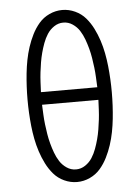

<svg xmlns="http://www.w3.org/2000/svg" viewBox="-53 -785 607 835"><g transform="rotate(-5 250.0 -367.5)"><path d="M250 8Q221 8 194 -4.5Q167 -17 148.5 -38.5Q130 -60 117 -86Q104 -112 95 -139.5Q86 -167 80.5 -195.5Q75 -224 72 -252.5Q69 -281 67.5 -310Q66 -339 66 -368Q66 -396 67.5 -425Q69 -454 72 -482.5Q75 -511 80.5 -539.5Q86 -568 95 -595.5Q104 -623 117 -649Q130 -675 148.5 -696.5Q167 -718 194 -730.5Q221 -743 250 -743Q279 -743 306 -730.5Q333 -718 351.5 -696.5Q370 -675 383 -649Q396 -623 405 -595.5Q414 -568 419.5 -539.5Q425 -511 428 -482.5Q431 -454 432.5 -425Q434 -396 434 -368Q434 -339 432.5 -310Q431 -281 428 -252.5Q425 -224 419.5 -195.5Q414 -167 405 -139.5Q396 -112 383 -86Q370 -60 351.5 -38.5Q333 -17 306 -4.5Q279 8 250 8ZM373 -395Q372 -417 371 -438.5Q370 -460 367.5 -481Q365 -502 361.5 -523.5Q358 -545 352.5 -565.5Q347 -586 339.5 -606.5Q332 -627 320.5 -645Q309 -663 290.5 -675.5Q272 -688 250 -688Q228 -688 209.5 -675.5Q191 -663 179.5 -645Q168 -627 160.5 -606.5Q153 -586 147.5 -565.5Q142 -545 138.5 -523.5Q135 -502 132.5 -481Q130 -460 129 -438.5Q128 -417 127 -395ZM250 -47Q272 -47 290.5 -59.5Q309 -72 320.5 -90Q332 -108 339.5 -128.5Q347 -149 352.5 -169.5Q358 -190 361.5 -211.5Q365 -233 367.5 -254Q370 -275 371 -296.5Q372 -318 373 -340H127Q128 -318 129 -296.5Q130 -275 132.5 -254Q135 -233 138.5 -211.5Q142 -190 147.5 -169.5Q153 -149 160.5 -128.5Q168 -108 179.5 -90Q191 -72 209.5 -59.5Q228 -47 250 -47Z"/></g></svg>

Font: Iosevka SS04 Light
Style: Regular
Weight: 300
Monospace: yes
Designer: Belleve Invis
Foundry: Belleve Invis
Version: Version 19.0.0; ttfautohint (v1.8.4)